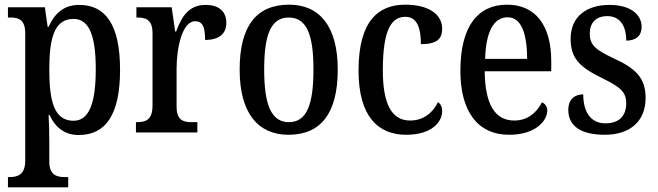

<svg xmlns="http://www.w3.org/2000/svg" viewBox="-20 -567 2817 822"><path d="M14 235H272V191H256C224 191 191 183 191 125V38C191 -2 190 -43 188 -75H192C216 -23 255 11 317 11C432 11 494 -75 494 -268C494 -461 432 -546 319 -546C252 -546 213 -508 188 -452H184L172 -536H14V-492H24C60 -492 88 -483 88 -424V121C88 182 54 191 22 191H14ZM295 -50C214 -50 191 -128 191 -270C191 -407 214 -486 295 -486C363 -486 390 -411 390 -271C390 -129 363 -50 295 -50Z M562 0H825V-44H801C765 -44 736 -52 736 -111V-274C736 -361 760 -476 815 -476C848 -476 858 -451 858 -396C920 -396 949 -424 949 -469C949 -515 921 -546 860 -546C789 -546 758 -497 734 -432H730L715 -536H564V-492H567C605 -492 633 -483 633 -424V-116C633 -53 604 -44 565 -44H562Z M1215 10C1353 10 1426 -81 1426 -269C1426 -456 1347 -547 1218 -547C1078 -547 1006 -456 1006 -269C1006 -81 1086 10 1215 10ZM1217 -44C1140 -44 1111 -121 1111 -269C1111 -417 1139 -492 1216 -492C1294 -492 1322 -417 1322 -269C1322 -121 1294 -44 1217 -44Z M1719 10C1830 10 1873 -46 1873 -91C1873 -110 1866 -122 1855 -130C1835 -87 1795 -51 1736 -51C1655 -51 1619 -125 1619 -266C1619 -443 1657 -495 1716 -495C1768 -495 1782 -442 1782 -378C1849 -378 1873 -399 1873 -444C1873 -508 1812 -547 1715 -547C1602 -547 1515 -480 1515 -265C1515 -68 1599 10 1719 10Z M2160 10C2273 10 2323 -50 2323 -94C2323 -112 2312 -124 2300 -129C2279 -87 2241 -51 2182 -51C2101 -51 2057 -116 2055 -262H2340V-305C2340 -463 2269 -547 2151 -547C2024 -547 1951 -452 1951 -264C1951 -90 2025 10 2160 10ZM2237 -315H2057C2060 -429 2093 -493 2153 -493C2213 -493 2236 -422 2237 -315Z M2569 10C2679 10 2744 -49 2744 -148C2744 -235 2699 -275 2610 -316C2533 -352 2505 -372 2505 -423C2505 -468 2530 -498 2580 -498C2631 -498 2661 -461 2661 -393C2704 -393 2727 -415 2727 -452C2727 -502 2683 -546 2589 -546C2490 -546 2423 -495 2423 -401C2423 -314 2465 -278 2561 -231C2636 -194 2661 -173 2661 -125C2661 -72 2632 -39 2572 -39C2507 -39 2477 -90 2477 -163C2445 -163 2413 -146 2413 -96C2413 -27 2468 10 2569 10Z"/></svg>

Font: Noto Serif Georgian Condensed Medium
Style: Regular
Weight: 500
Width: 3
Designer: Monotype Design Team, Akaki Razmadze
Foundry: Google LLC
Version: Version 2.003